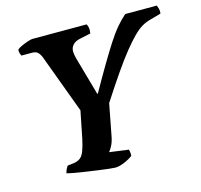

<svg xmlns="http://www.w3.org/2000/svg" viewBox="-103 -816 971 927"><g transform="rotate(-15 383.0 -352.0)"><path d="M363 0Q355 0 332 -2.5Q309 -5 277.5 -9.5Q246 -14 215 -18.5Q184 -23 160 -27.5Q136 -32 127 -35Q130 -47 134 -55Q138 -63 142 -69L175 -73Q194 -76 206.5 -85.5Q219 -95 227.5 -117Q236 -139 244 -176L271 -311L162 -605Q155 -622 145.5 -631Q136 -640 117 -640H64Q62 -644 59 -652.5Q56 -661 57 -671Q63 -678 79.5 -685.5Q96 -693 112.5 -698.5Q129 -704 136 -704H407Q411 -698 413.5 -687Q416 -676 413 -657L357 -645Q336 -641 323 -627.5Q310 -614 310 -594Q310 -587 311.5 -579Q313 -571 315 -562L370 -367H373Q414 -440 446 -494Q478 -548 504 -588.5Q530 -629 553.5 -656.5Q577 -684 600 -704H758Q761 -697 764 -686.5Q767 -676 765 -662L708 -646Q688 -641 667.5 -629Q647 -617 623.5 -593.5Q600 -570 570 -533Q540 -496 502 -441Q464 -386 414 -309L383 -148Q378 -123 368.5 -105Q359 -87 352 -80L448 -67Q449 -63 450.5 -55.5Q452 -48 451 -35Q434 -22 408 -11Q382 0 363 0Z"/></g></svg>

Font: Texturina Medium 12pt ExtraBold
Style: Italic
Weight: 800
Italic angle: -11°
Version: Version 1.002